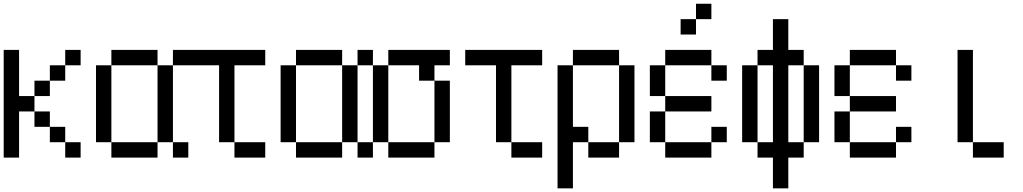

<svg xmlns="http://www.w3.org/2000/svg" viewBox="-20 -937 5540 1040"><path d="M0 -83.3V-666.7H83.3V-416.7H166.7V-333.3H83.3V-83.3ZM166.7 -416.7V-500H250V-416.7ZM166.7 -333.3H250V-250H166.7ZM333.3 -166.7H416.7V-83.3H333.3ZM333.3 -250V-166.7H250V-250ZM333.3 -583.3V-500H250V-583.3ZM333.3 -666.7H416.7V-583.3H333.3Z M500 -166.7V-583.3H583.3V-166.7ZM583.3 -166.7H833.3V-83.3H583.3ZM583.3 -583.3V-666.7H833.3V-583.3ZM833.3 -166.7V-583.3H916.7V-166.7ZM916.7 -166.7H1000V-83.3H916.7ZM916.7 -583.3V-666.7H1000V-583.3Z M1000 -583.3V-666.7H1416.7V-583.3H1250V-166.7H1166.7V-583.3ZM1416.7 -166.7V-83.3H1250V-166.7Z M1500 -166.7V-583.3H1583.3V-166.7ZM1583.3 -166.7H1833.3V-83.3H1583.3ZM1583.3 -583.3V-666.7H1833.3V-583.3ZM1833.3 -166.7V-583.3H1916.7V-166.7ZM1916.7 -166.7H2000V-83.3H1916.7ZM1916.7 -583.3V-666.7H2000V-583.3Z M2000 -166.7V-583.3H2083.3V-166.7ZM2083.3 -166.7H2333.3V-83.3H2083.3ZM2083.3 -583.3V-666.7H2416.7V-583.3H2333.3V-500H2250V-583.3ZM2333.3 -166.7V-500H2416.7V-166.7Z M2500 -583.3V-666.7H2916.7V-583.3H2750V-166.7H2666.7V-583.3ZM2916.7 -166.7V-83.3H2750V-166.7Z M3000 83.3V-583.3H3083.3V-250H3166.7V-166.7H3083.3V83.3ZM3083.3 -583.3V-666.7H3333.3V-583.3ZM3166.7 -166.7H3333.3V-83.3H3166.7ZM3333.3 -166.7V-583.3H3416.7V-166.7Z M3500 -166.7V-333.3H3583.3V-166.7ZM3500 -416.7V-583.3H3583.3V-416.7ZM3666.7 -750V-833.3H3750V-750ZM3833.3 -166.7V-83.3H3583.3V-166.7ZM3833.3 -416.7V-333.3H3583.3V-416.7ZM3833.3 -250H3916.7V-166.7H3833.3ZM3833.3 -583.3H3916.7V-500H3833.3ZM3833.3 -833.3H3750V-916.7H3833.3ZM3833.3 -666.7V-583.3H3583.3V-666.7Z M4000 -166.7V-583.3H4083.3V-166.7ZM4083.3 -166.7H4166.7V-583.3H4083.3V-666.7H4166.7V-833.3H4250V-666.7H4333.3V-583.3H4250V-166.7H4333.3V-83.3H4250V83.3H4166.7V-83.3H4083.3ZM4333.3 -166.7V-583.3H4416.7V-166.7Z M4500 -166.7V-333.3H4583.3V-166.7ZM4500 -416.7V-583.3H4583.3V-416.7ZM4583.3 -166.7H4833.3V-83.3H4583.3ZM4583.3 -416.7H4833.3V-333.3H4583.3ZM4583.3 -583.3V-666.7H4833.3V-583.3ZM4833.3 -166.7V-250H4916.7V-166.7ZM4833.3 -583.3H4916.7V-500H4833.3Z M5416.7 -166.7V-83.3H5250V-166.7ZM5166.7 -166.7V-666.7H5250V-166.7Z"/></svg>

Font: GalmuriMono11 Regular
Style: Regular
Weight: 400
Designer: Lee Minseo (quiple)
Version: Version 2.399;hotconv 1.1.1;makeotfexe 2.6.0 DEVELOPMENT